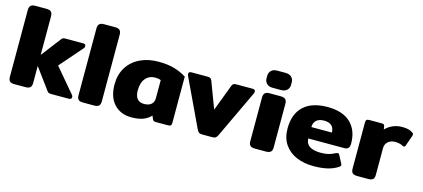

<svg xmlns="http://www.w3.org/2000/svg" viewBox="-56 -1137 3548 1610"><g transform="rotate(15 1718.0 -332.5)"><path d="M592 -20Q592 -11 586 -5.5Q580 0 570 0H415Q401 0 394.5 -2.5Q388 -5 381 -13L245 -198V-50Q245 -24 233 -12Q221 0 192 0H95Q66 0 54.5 -12Q43 -24 43 -50V-629Q43 -655 55 -667.5Q67 -680 95 -680H192Q221 -680 233 -667.5Q245 -655 245 -629V-294L377 -466Q383 -474 390 -477Q397 -480 411 -480H566Q576 -480 581.5 -474.5Q587 -469 587 -460Q587 -450 580 -442L409 -246L585 -38Q592 -30 592 -20Z M639 -50V-629Q639 -655 651 -667.5Q663 -680 691 -680H788Q817 -680 829 -667.5Q841 -655 841 -629V-50Q841 -24 829 -12Q817 0 788 0H691Q662 0 650.5 -12Q639 -24 639 -50Z M907 -216Q907 -300 945.5 -363Q984 -426 1054.5 -460.5Q1125 -495 1217 -495Q1293 -495 1351.5 -478.5Q1410 -462 1459 -431V-31Q1459 -12 1452 -6Q1445 0 1424 0H1322Q1311 0 1305 -3.5Q1299 -7 1295 -15L1282 -45Q1253 -14 1212.5 0.5Q1172 15 1114 15Q1020 15 963.5 -45.5Q907 -106 907 -216ZM1272 -194V-350Q1253 -359 1224 -359Q1171 -359 1139.5 -322Q1108 -285 1108 -218Q1108 -121 1189 -121Q1228 -121 1250 -140Q1272 -159 1272 -194Z M1678 -33 1485 -442Q1480 -452 1480 -460Q1480 -469 1485.5 -474.5Q1491 -480 1501 -480H1647Q1662 -480 1670 -474Q1678 -468 1683 -455L1769 -227L1855 -455Q1860 -468 1868 -474Q1876 -480 1891 -480H2038Q2048 -480 2053.5 -474.5Q2059 -469 2059 -460Q2059 -452 2054 -442L1861 -33Q1852 -14 1842.5 -7Q1833 0 1814 0H1725Q1706 0 1696.5 -7Q1687 -14 1678 -33Z M2125 -593V-617Q2125 -643 2143 -661.5Q2161 -680 2195 -680H2267Q2302 -680 2320 -661.5Q2338 -643 2338 -617V-593Q2338 -568 2320 -549.5Q2302 -531 2267 -531H2195Q2161 -531 2143 -549.5Q2125 -568 2125 -593ZM2130 -50V-429Q2130 -455 2142 -467.5Q2154 -480 2183 -480H2279Q2308 -480 2320.5 -467.5Q2333 -455 2333 -429V-50Q2333 -24 2320.5 -12Q2308 0 2279 0H2183Q2154 0 2142 -12Q2130 -24 2130 -50Z M2404 -234Q2404 -361 2476 -428Q2548 -495 2683 -495Q2815 -495 2883.5 -429.5Q2952 -364 2952 -248Q2952 -198 2908 -198H2594Q2594 -155 2626.5 -132Q2659 -109 2725 -109Q2766 -109 2793.5 -116.5Q2821 -124 2849 -139Q2861 -144 2865 -144Q2874 -144 2880 -132L2914 -68Q2919 -58 2919 -53Q2919 -44 2907 -36Q2866 -9 2814 3Q2762 15 2695 15Q2611 15 2545.5 -13Q2480 -41 2442 -97Q2404 -153 2404 -234ZM2772 -297Q2772 -335 2750 -356Q2728 -377 2684 -377Q2640 -377 2617 -355.5Q2594 -334 2594 -297Z M3018 -50V-449Q3018 -467 3024.5 -473.5Q3031 -480 3052 -480H3155Q3167 -480 3173.5 -476.5Q3180 -473 3181 -464L3186 -435Q3246 -495 3331 -495Q3364 -495 3385 -489.5Q3406 -484 3423 -472Q3433 -465 3433 -456Q3433 -453 3431 -445L3399 -354Q3395 -340 3384 -340Q3379 -340 3372 -344Q3345 -359 3307 -359Q3269 -359 3244.5 -338Q3220 -317 3220 -282V-50Q3220 -24 3208.5 -12Q3197 0 3168 0H3071Q3042 0 3030 -12Q3018 -24 3018 -50Z"/></g></svg>

Font: Mitr SemiBold
Style: Regular
Weight: 600
Designer: Thanarat Vachiruckul
Foundry: Cadson Demak
Version: Version 1.003